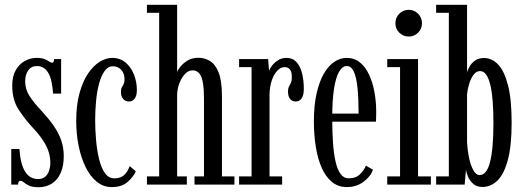

<svg xmlns="http://www.w3.org/2000/svg" viewBox="-20 -770 2188 801"><path d="M141 11Q114.5 11 100.8 4.2Q87 -2.5 79.8 -9Q72.5 -15.5 66 -15.5Q60 -15.5 57.8 -11.2Q55.5 -7 55.5 0H27V-148.5H61Q63 -118 68.8 -94.5Q74.5 -71 84 -55.2Q93.5 -39.5 107.2 -31.2Q121 -23 139 -23Q157.5 -23 168.8 -33Q180 -43 185 -58.5Q190 -74 190 -90Q190 -115.5 182.2 -138.8Q174.5 -162 158.2 -186.2Q142 -210.5 116 -238Q81.5 -275.5 56.2 -315.2Q31 -355 31 -413Q31 -452 45.8 -477.5Q60.5 -503 83.8 -515.8Q107 -528.5 133 -528.5Q153.5 -528.5 165.8 -523.5Q178 -518.5 185 -513.5Q192 -508.5 197 -508.5Q201.5 -508.5 203.5 -512Q205.5 -515.5 205.5 -523.5H235V-379.5H201.5Q199.5 -408 194.8 -429.5Q190 -451 181.8 -465.2Q173.5 -479.5 161.8 -487Q150 -494.5 134.5 -494.5Q110.5 -494.5 97.8 -476.5Q85 -458.5 85 -430.5Q85 -397.5 103 -369.5Q121 -341.5 155.5 -305Q183.5 -274.5 203.8 -245.5Q224 -216.5 235 -185.5Q246 -154.5 246 -118.5Q246 -78.5 233.5 -49.5Q221 -20.5 197.2 -4.8Q173.5 11 141 11Z M446 10.5Q411 10.5 383.5 -12Q356 -34.5 337 -73.2Q318 -112 308 -161.8Q298 -211.5 298 -266Q298 -332.5 311.8 -381.8Q325.5 -431 347.5 -463.5Q369.5 -496 396 -512.2Q422.5 -528.5 447.5 -528.5Q481 -528.5 504 -509Q527 -489.5 539 -458.8Q551 -428 551 -394.5Q551 -371.5 542.2 -359Q533.5 -346.5 518 -346.5Q502.5 -346.5 493.5 -357.5Q484.5 -368.5 484.5 -386.5Q484.5 -398.5 488.2 -405.2Q492 -412 495.8 -419.2Q499.5 -426.5 499.5 -438.5Q499.5 -464.5 485.5 -479Q471.5 -493.5 451 -493.5Q430.5 -493.5 416.2 -473.5Q402 -453.5 393.2 -420.8Q384.5 -388 380.8 -348.2Q377 -308.5 377 -269Q377 -228.5 380.8 -185.8Q384.5 -143 393.2 -106.8Q402 -70.5 417.5 -48.2Q433 -26 457 -26Q484 -26 498.8 -40.5Q513.5 -55 521 -77L546.5 -55.5Q537.5 -33.5 513 -11.5Q488.5 10.5 446 10.5Z M593 0V-34H644V-716.5H593V-750H719V-468.5Q720 -475.5 731 -490Q742 -504.5 761.5 -516.8Q781 -529 807.5 -529Q833 -529 855.5 -515.8Q878 -502.5 892 -467.8Q906 -433 906 -368V-34H958V0H791.5V-34H831V-358.5Q831 -423.5 819.5 -450Q808 -476.5 783 -476.5Q766.5 -476.5 752.2 -461.8Q738 -447 728.8 -423.8Q719.5 -400.5 719 -374V-34H759.5V0Z M977.5 0V-34H1029.5V-490H977.5V-523.5H1098.5L1102.5 -474.5Q1104 -480.5 1113 -493.5Q1122 -506.5 1137.8 -517.5Q1153.5 -528.5 1175.5 -528.5Q1201 -528.5 1216.8 -511.2Q1232.5 -494 1240 -464.8Q1247.5 -435.5 1247.5 -399Q1247.5 -373 1238.5 -359.8Q1229.5 -346.5 1213.5 -346.5Q1199 -346.5 1190.2 -357.2Q1181.5 -368 1181.5 -389Q1181.5 -401.5 1185.8 -409Q1190 -416.5 1193.8 -425Q1197.5 -433.5 1197.5 -448Q1197.5 -470 1189.8 -480Q1182 -490 1168 -490Q1150 -490 1135.5 -473.8Q1121 -457.5 1112.8 -431Q1104.5 -404.5 1104.5 -374V-34H1157V0Z M1427 10.5Q1391 10.5 1364.8 -11Q1338.5 -32.5 1322 -70.2Q1305.5 -108 1297.5 -157.5Q1289.5 -207 1289.5 -263Q1289.5 -330 1300.8 -380Q1312 -430 1331.2 -463Q1350.5 -496 1375 -512.2Q1399.5 -528.5 1426.5 -528.5Q1458 -528.5 1481.2 -509.8Q1504.5 -491 1519.5 -459Q1534.5 -427 1542 -386.8Q1549.5 -346.5 1549.5 -303.5Q1549.5 -293 1549.2 -282.8Q1549 -272.5 1548.5 -262.5H1359V-296H1476Q1476 -359 1471.5 -403.2Q1467 -447.5 1456.2 -471Q1445.5 -494.5 1426.5 -494.5Q1408.5 -494.5 1394.8 -471Q1381 -447.5 1373.5 -399.8Q1366 -352 1366 -278Q1366 -223.5 1369 -177.5Q1372 -131.5 1379.5 -97.5Q1387 -63.5 1400.5 -44.8Q1414 -26 1434.5 -26Q1465.5 -26 1482.8 -44Q1500 -62 1506.5 -79L1536 -62Q1526.5 -34 1496.8 -11.8Q1467 10.5 1427 10.5Z M1595.5 0V-34H1649V-490H1595.5V-523.5H1724V-34H1777.5V0ZM1685.5 -617.5Q1662 -617.5 1645.8 -633.8Q1629.5 -650 1629.5 -673Q1629.5 -696.5 1645.8 -712.8Q1662 -729 1685.5 -729Q1708 -729 1724.2 -712.8Q1740.5 -696.5 1740.5 -673Q1740.5 -650 1724.2 -633.8Q1708 -617.5 1685.5 -617.5Z M1993 10Q1969 10 1954.5 -2.8Q1940 -15.5 1932.8 -32.5Q1925.5 -49.5 1924 -62L1918.5 0H1799.5V-34H1852.5V-716.5H1799.5V-750H1928.5V-468.5Q1930.5 -476.5 1938 -490.8Q1945.5 -505 1960.5 -516.5Q1975.5 -528 1999.5 -528Q2032 -528 2058 -501Q2084 -474 2099.2 -414.8Q2114.5 -355.5 2114.5 -259Q2114.5 -160 2098.2 -101Q2082 -42 2054.5 -16Q2027 10 1993 10ZM1980.5 -39.5Q1995.5 -39.5 2006.5 -53.2Q2017.5 -67 2024.5 -94.2Q2031.5 -121.5 2035 -162.2Q2038.5 -203 2038.5 -257Q2038.5 -306.5 2035.5 -346.5Q2032.5 -386.5 2025.8 -414.8Q2019 -443 2008.5 -458.2Q1998 -473.5 1982.5 -473.5Q1967.5 -473.5 1956 -458.5Q1944.5 -443.5 1937.5 -421Q1930.5 -398.5 1928.5 -376V-176Q1930 -144.5 1936.5 -113Q1943 -81.5 1954.5 -60.5Q1966 -39.5 1980.5 -39.5Z"/></svg>

Font: Imbue Thin
Style: Regular
Weight: 400
Version: Version 1.102